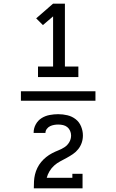

<svg xmlns="http://www.w3.org/2000/svg" viewBox="-20 -868 640 1056"><path d="M189 -444V-502H272V-778L216 -730L179 -767L272 -848H337V-502H411V-444ZM505 -314H95V-366H505ZM166 168Q166 149 167 129.5Q168 110 172.5 91.5Q177 73 185.5 55.5Q194 38 206.5 23Q219 8 234 -4Q249 -16 266 -25Q283 -34 301 -41Q319 -48 335 -58.5Q351 -69 361 -86Q371 -103 371 -123Q371 -136 365.5 -148.5Q360 -161 350 -169Q340 -177 327 -180Q314 -183 300 -183Q289 -183 277.5 -181Q266 -179 255.5 -174Q245 -169 237.5 -159Q230 -149 230 -138V-137H165V-139Q165 -163 177 -184.5Q189 -206 209 -218.5Q229 -231 253 -235.5Q277 -240 300 -240Q326 -240 351 -234Q376 -228 396 -212.5Q416 -197 426 -172.5Q436 -148 436 -123Q436 -102 429.5 -83Q423 -64 410.5 -48Q398 -32 381 -20.5Q364 -9 346.5 0.5Q329 10 311 19.5Q293 29 278 42.5Q263 56 252.5 73.5Q242 91 237 110H378V88H434V168Z"/></svg>

Font: Iosevka HT Extended
Style: Regular
Weight: 400
Width: 7
Monospace: yes
Designer: Belleve Invis
Foundry: Belleve Invis
Version: Version 32.3.0; ttfautohint (v1.8.4)